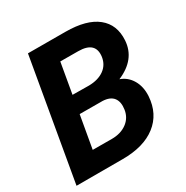

<svg xmlns="http://www.w3.org/2000/svg" viewBox="-163 -847 951 982"><g transform="rotate(-30 312.0 -355.5)"><path d="M10.3 0 133.8 -710.9 355.5 -710.4Q479 -710 541 -660.2Q603 -610.4 597.2 -520Q590.3 -412.1 472.7 -362.3Q515.1 -347.7 538.6 -307.4Q562 -267.1 558.6 -212.4Q551.8 -111.8 479.7 -55.9Q407.7 0 283.2 0ZM207.5 -309.6 173.8 -117.7 286.6 -117.2Q339.4 -117.2 375 -143.3Q410.6 -169.4 417.5 -213.9Q424.3 -257.8 405.5 -282.5Q386.7 -307.1 342.3 -309.1ZM225.1 -413.1 322.3 -412.1Q376.5 -413.1 410.9 -437.5Q445.3 -461.9 452.1 -505.4Q464.4 -591.3 361.8 -591.8L256.3 -592.3Z"/></g></svg>

Font: RobotoInd
Style: Bold Italic
Weight: 700
Italic angle: -12°
Designer: Google
Version: Version 2.001150; 2014